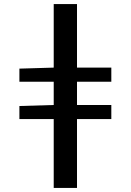

<svg xmlns="http://www.w3.org/2000/svg" viewBox="-20 -726 640 940"><path d="M243 194V-143H75V-207L243 -212V-326H75V-390L243 -395V-706H357V-395H525V-326H357V-212H525V-143H357V194Z"/></svg>

Font: Source Code Pro Semibold
Style: Regular
Weight: 600
Monospace: yes
Designer: Paul D. Hunt, Teo Tuominen
Foundry: Adobe Systems Incorporated
Version: Version 2.030;PS 1.000;hotconv 16.6.51;makeotf.lib2.5.65220